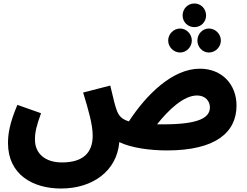

<svg xmlns="http://www.w3.org/2000/svg" viewBox="-20 -852 1422 1104"><path d="M1098 -696C1136 -696 1165 -726 1165 -763C1165 -801 1136 -832 1098 -832C1059 -832 1030 -801 1030 -763C1030 -726 1059 -696 1098 -696ZM1016 -550C1052 -550 1083 -582 1083 -619C1083 -656 1052 -688 1016 -688C978 -688 947 -656 947 -619C947 -582 978 -550 1016 -550ZM1181 -550C1219 -550 1250 -582 1250 -619C1250 -656 1219 -688 1181 -688C1144 -688 1115 -656 1115 -619C1115 -582 1144 -550 1181 -550ZM331 232C512 232 652 132 666 -35C735 -1 846 13 940 13C1219 13 1340 -90 1340 -245C1340 -365 1258 -457 1129 -457C973 -457 823 -310 721 -154C676 -168 662 -189 651 -219C643 -239 632 -283 614 -360L458 -320C487 -224 513 -138 513 -72C513 28 456 82 336 82C240 82 181 31 181 -49C181 -94 190 -129 216 -201L80 -249C34 -141 26 -79 26 -29C26 151 168 232 331 232ZM1113 -303C1163 -303 1187 -268 1187 -235C1187 -176 1126 -137 918 -137C905 -137 894 -137 883 -137C948 -219 1035 -303 1113 -303Z"/></svg>

Font: Noto Sans Arabic UI SmCn XBd
Style: Regular
Weight: 800
Width: 4
Designer: Monotype Design Team, Nadine Chahine and Nizar Qandah
Foundry: Monotype Imaging Inc.
Version: Version 2.010